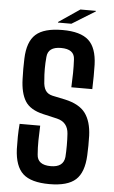

<svg xmlns="http://www.w3.org/2000/svg" viewBox="-61 -965 600 1013"><g transform="rotate(5 238.5 -458.0)"><path d="M240 8Q143 8 100 -31Q57 -70 53 -161Q52 -194 52.5 -227.5Q53 -261 56 -295H165Q163 -254 162.5 -216Q162 -178 165 -142Q168 -87 239 -87Q306 -87 312 -142Q314 -171 314 -203.5Q314 -236 312 -265Q308 -326 250 -340L176 -357Q106 -373 79.5 -415.5Q53 -458 51 -533Q50 -560 50 -586.5Q50 -613 51 -640Q54 -730 97.5 -769Q141 -808 239 -808Q334 -808 377 -769Q420 -730 423 -640Q424 -613 423.5 -579Q423 -545 422 -511H311Q313 -551 313.5 -587Q314 -623 312 -659Q310 -713 239 -713Q170 -713 166 -659Q163 -627 163 -596Q163 -565 166 -533Q167 -501 178.5 -482.5Q190 -464 216 -458L283 -444Q360 -427 392 -383.5Q424 -340 427 -265Q428 -240 427.5 -212.5Q427 -185 426 -161Q422 -70 379 -31Q336 8 240 8ZM211 -845V-848L323 -924H405V-921L282 -845Z"/></g></svg>

Font: Big Shoulders Text
Style: Bold
Weight: 700
Designer: Patric King
Foundry: XO Type Co
Version: Version 1.000; ttfautohint (v1.8.2)